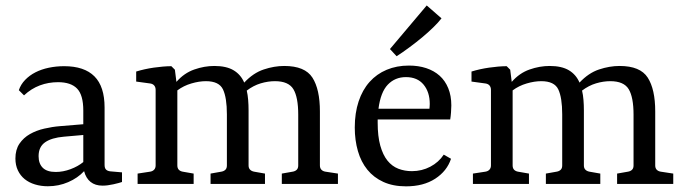

<svg xmlns="http://www.w3.org/2000/svg" viewBox="-20 -660 2456 689"><path d="M180 -42.9Q206.2 -42.9 233.1 -52.9Q260 -62.9 278.9 -78.5V-175.6L209.5 -169.5Q165.5 -165.8 142 -149.5Q118.5 -133.1 118.5 -99.6Q118.5 -72.7 133.6 -57.8Q148.7 -42.9 180 -42.9ZM348 6.2Q321.8 6.2 305.1 -7.1Q288.4 -20.4 281.8 -45.8Q258.9 -21.1 224.7 -6.4Q190.5 8.4 151.6 8.4Q126.9 8.4 105.5 1.8Q84 -4.7 68.5 -17.3Q53.1 -29.8 44.2 -48.5Q35.3 -67.3 35.3 -91.3Q35.3 -122.9 49.8 -144.4Q64.4 -165.8 87.5 -178.9Q110.5 -192 139.1 -198.5Q167.6 -205.1 195.3 -207.3L278.9 -214.2V-263.3Q278.9 -319.3 256.5 -342.2Q234.2 -365.1 188.4 -365.1Q153.8 -365.1 123.1 -353.6Q92.4 -342.2 66.2 -317.8L47.6 -336.4Q54.5 -357.1 70.2 -373.3Q85.8 -389.5 107.1 -400.4Q128.4 -411.3 154.9 -416.9Q181.5 -422.5 210.2 -422.5Q282.5 -422.5 318.9 -386Q355.3 -349.5 355.3 -274.2V-68.4Q355.3 -56.7 360.5 -51.5Q365.8 -46.2 376 -45.1L417.8 -41.5V-6.9Q408.7 -3.6 387.1 1.3Q365.5 6.2 348 6.2Z M674.9 -37.1V0H473.8V-37.1L518.9 -44Q528 -45.5 533.3 -51.3Q538.5 -57.1 538.5 -66.5V-337.5Q538.5 -346.9 533.6 -352.9Q528.7 -358.9 519.3 -360.4L468.7 -367.3V-403.3Q498.2 -412.4 531.8 -417.3Q565.5 -422.2 594.9 -422.5L607.6 -409.8L613.1 -366.2Q640.7 -397.8 676.9 -410.5Q713.1 -423.3 749.1 -423.3Q792.4 -423.3 818.2 -407.8Q844 -392.4 856.4 -363.6Q888.7 -398.2 926.4 -410.7Q964 -423.3 1000 -423.3Q1074.2 -423.3 1101.1 -381.5Q1128 -339.6 1128 -260V-66.2Q1128 -56.7 1133.3 -51.1Q1138.5 -45.5 1147.6 -44L1192.7 -37.1V0H991.3V-37.1L1030.5 -44Q1039.3 -45.5 1044.7 -50.7Q1050.2 -56 1050.2 -66.2V-248.7Q1050.2 -310.9 1032.9 -339.8Q1015.6 -368.7 966.5 -368.7Q941.8 -368.7 915.6 -360.9Q889.5 -353.1 865.5 -334.9Q869.1 -319.6 870.5 -301.6Q872 -283.6 872 -263.6V-66.2Q872 -56.7 877.3 -51.3Q882.5 -45.8 891.6 -44L930.9 -37.1V0H735.6V-37.1L774.5 -44Q783.3 -45.5 788.7 -50.7Q794.2 -56 794.2 -66.2V-249.5Q794.2 -309.5 780.2 -339.1Q766.2 -368.7 718.9 -368.7Q694.5 -368.7 666.7 -360.5Q638.9 -352.4 616.4 -335.6V-66.5Q616.4 -56.7 621.3 -51.3Q626.2 -45.8 635.3 -44Z M1436.7 -383.3Q1397.5 -383.3 1371.6 -356.2Q1345.8 -329.1 1338.2 -269.8H1521.1Q1521.5 -273.8 1521.8 -278Q1522.2 -282.2 1522.2 -286.9Q1522.2 -329.5 1500 -356.4Q1477.8 -383.3 1436.7 -383.3ZM1598.5 -90.2Q1584 -46.2 1541.8 -18.7Q1499.6 8.7 1437.1 8.7Q1390.5 8.7 1355.8 -7.1Q1321.1 -22.9 1298.4 -50.9Q1275.6 -78.9 1264.4 -117.8Q1253.1 -156.7 1253.1 -202.5Q1253.1 -254.5 1266.9 -296Q1280.7 -337.5 1306.2 -366Q1331.6 -394.5 1367.6 -409.6Q1403.6 -424.7 1447.6 -424.7Q1481.5 -424.7 1509.5 -415.5Q1537.5 -406.2 1557.5 -388.4Q1577.5 -370.5 1588.5 -343.6Q1599.6 -316.7 1599.6 -281.5Q1599.6 -271.3 1598.5 -256.9Q1597.5 -242.5 1595.6 -231.3H1335.3Q1335.3 -228.7 1335.3 -225.8Q1335.3 -222.9 1335.3 -220Q1335.3 -170.9 1344.7 -137.3Q1354.2 -103.6 1370.5 -83.5Q1386.9 -63.3 1409.5 -54.5Q1432 -45.8 1458.2 -45.8Q1493.8 -45.8 1524.2 -61.8Q1554.5 -77.8 1572.4 -105.1ZM1403.3 -458.2 1379.3 -484 1511.3 -640.4 1564.4 -594.2Q1553.1 -579.6 1534.9 -561.8Q1516.7 -544 1495.1 -526Q1473.5 -508 1449.6 -490.4Q1425.8 -472.7 1403.3 -458.2Z M1878.2 -37.1V0H1677.1V-37.1L1722.2 -44Q1731.3 -45.5 1736.5 -51.3Q1741.8 -57.1 1741.8 -66.5V-337.5Q1741.8 -346.9 1736.9 -352.9Q1732 -358.9 1722.5 -360.4L1672 -367.3V-403.3Q1701.5 -412.4 1735.1 -417.3Q1768.7 -422.2 1798.2 -422.5L1810.9 -409.8L1816.4 -366.2Q1844 -397.8 1880.2 -410.5Q1916.4 -423.3 1952.4 -423.3Q1995.6 -423.3 2021.5 -407.8Q2047.3 -392.4 2059.6 -363.6Q2092 -398.2 2129.6 -410.7Q2167.3 -423.3 2203.3 -423.3Q2277.5 -423.3 2304.4 -381.5Q2331.3 -339.6 2331.3 -260V-66.2Q2331.3 -56.7 2336.5 -51.1Q2341.8 -45.5 2350.9 -44L2396 -37.1V0H2194.5V-37.1L2233.8 -44Q2242.5 -45.5 2248 -50.7Q2253.5 -56 2253.5 -66.2V-248.7Q2253.5 -310.9 2236.2 -339.8Q2218.9 -368.7 2169.8 -368.7Q2145.1 -368.7 2118.9 -360.9Q2092.7 -353.1 2068.7 -334.9Q2072.4 -319.6 2073.8 -301.6Q2075.3 -283.6 2075.3 -263.6V-66.2Q2075.3 -56.7 2080.5 -51.3Q2085.8 -45.8 2094.9 -44L2134.2 -37.1V0H1938.9V-37.1L1977.8 -44Q1986.5 -45.5 1992 -50.7Q1997.5 -56 1997.5 -66.2V-249.5Q1997.5 -309.5 1983.5 -339.1Q1969.5 -368.7 1922.2 -368.7Q1897.8 -368.7 1870 -360.5Q1842.2 -352.4 1819.6 -335.6V-66.5Q1819.6 -56.7 1824.5 -51.3Q1829.5 -45.8 1838.5 -44Z"/></svg>

Font: Rasa
Style: Regular
Weight: 400
Version: Version 1.000;PS 1.000;hotconv 1.0.88;makeotf.lib2.5.647800;